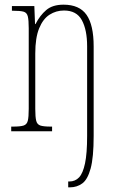

<svg xmlns="http://www.w3.org/2000/svg" viewBox="-20 -562 497 822"><path d="M272 240V215H277Q302 215 318.5 197.5Q335 180 344 137.5Q353 95 353 20V-364Q353 -434 330.5 -475.5Q308 -517 254 -517Q220 -517 192 -499Q164 -481 147.5 -440.5Q131 -400 131 -333V-96Q131 -61 135 -45Q139 -29 153 -24.5Q167 -20 197 -20H203V0H28V-20H36Q67 -20 81 -24.5Q95 -29 99 -45Q103 -61 103 -96V-441Q103 -476 99 -492Q95 -508 81 -512Q67 -516 36 -516H31V-536H127L130 -459H132Q151 -496 178 -519Q205 -542 252 -542Q320 -542 350.5 -498.5Q381 -455 381 -363V20Q381 112 368 159.5Q355 207 332 223.5Q309 240 280 240Z"/></svg>

Font: Noto Serif Thai ExtraCondensed Thin
Style: Regular
Weight: 100
Width: 2
Designer: Monotype Design Team
Foundry: Monotype Imaging Inc.
Version: Version 2.001; ttfautohint (v1.8.4.7-5d5b)